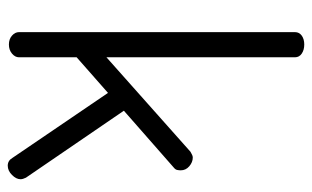

<svg xmlns="http://www.w3.org/2000/svg" viewBox="-175 -628 806 496"><g transform="rotate(90 228.0 -380.0)"><path d="M266 -297 439 -44Q443 -36 443 -30Q443 -19 432 -8Q421 3 408 3Q395 3 388 -9L220 -256L128 -175V-26Q128 -16 118.5 -8Q109 0 95 0Q81 0 72 -8Q63 -16 63 -26V-739Q63 -750 72 -756.5Q81 -763 95 -763Q109 -763 118.5 -756.5Q128 -750 128 -739V-252L372 -469Q376 -471 379.5 -473Q383 -475 387 -475Q399 -475 409.5 -466Q420 -457 420 -444Q420 -439 419 -434.5Q418 -430 413 -426Z"/></g></svg>

Font: AkaAcidDosis
Style: Regular
Weight: 400
Designer: Edgar Tolentino, Pablo Impallari, Igino Marini, Aka-Acid
Foundry: Edgar Tolentino, Pablo Impallari, Igino Marini, Cyberella
Version: Version 1.007